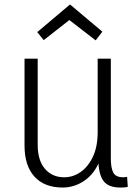

<svg xmlns="http://www.w3.org/2000/svg" viewBox="-20 -832 615 861"><path d="M421 -121H431Q407 -56 361 -23.5Q315 9 261 9Q179 9 134.5 -40Q90 -89 90 -179V-569H149V-183Q149 -113 181.5 -75Q214 -37 268 -37Q308 -37 342 -61Q376 -85 397 -130Q418 -175 418 -240V-569H477V-121Q477 -79 488 -58Q499 -37 533 -37Q537 -37 541.5 -37.5Q546 -38 550 -39L553 6Q544 8 535.5 8.5Q527 9 519 9Q465 9 443 -22Q421 -53 421 -121ZM439 -690 409 -651 286 -746H296L176 -652L147 -688L294 -812Z"/></svg>

Font: Yaldevi Light
Style: Regular
Weight: 300
Designer: Sol Matas, Rajitha Manaperi, Kosala Senevirathne
Foundry: Mooniak
Version: Version 1.100